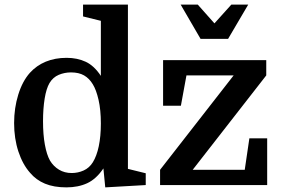

<svg xmlns="http://www.w3.org/2000/svg" viewBox="-20 -800 1222 830"><path d="M41 -268Q41 -333 59 -391Q77 -449 109 -485Q138 -517 178 -533.5Q218 -550 268 -550Q314 -550 350.5 -533Q387 -516 416 -472V-710L339 -729V-780H533V-70L610 -51V0L435 10L427 -72Q396 -26 357 -8Q318 10 267 10Q213 10 174.5 -6Q136 -22 110 -53Q78 -89 59.5 -145Q41 -201 41 -268ZM416 -266Q416 -325 406 -368.5Q396 -412 381 -436Q366 -461 343.5 -474Q321 -487 287 -487Q259 -487 234 -476.5Q209 -466 194 -441Q180 -417 173 -373.5Q166 -330 166 -276Q166 -218 174 -174.5Q182 -131 196 -106Q211 -81 235 -66.5Q259 -52 290 -52Q317 -52 341.5 -63Q366 -74 381 -98Q398 -125 407 -168Q416 -211 416 -266ZM1038 -66 1058 -202H1135V0H672V-66L990 -474H786L762 -343H685V-540H1131V-474L813 -66ZM966 -632 1053 -780H980L907 -699L835 -780H761L847 -632Z"/></svg>

Font: Domine SemiBold
Style: Regular
Weight: 600
Designer: Pablo Impallari, Rodrigo Fuenzalida, Brenda Gallo
Foundry: Pablo Impallari, Rodrigo Fuenzalida, Brenda Gallo
Version: Version 2.000